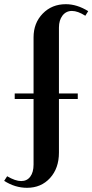

<svg xmlns="http://www.w3.org/2000/svg" viewBox="-100 -729 441 916"><path d="M28.8 167Q-28.3 167 -80.1 133.8L-65.9 111.8Q-26.9 134.8 1 134.8Q28.8 134.8 44.4 113.8Q60.1 92.8 60.1 56.2V-256.8H-29.8V-283.2H60.1V-550.8Q60.1 -619.1 103.8 -664.1Q147.5 -709 213.9 -709Q267.6 -709 320.8 -675.8L307.1 -653.8Q271 -676.8 243.2 -676.8Q215.3 -676.8 198.2 -654.8Q181.2 -632.8 181.2 -597.2V-283.2H271V-256.8H181.2V-1Q181.2 73.7 138.7 120.4Q96.2 167 28.8 167Z"/></svg>

Font: Moniqa Black Heading
Style: Regular
Weight: 900
Designer: Rajesh Rajput
Foundry: Rajesh Rajput
Version: Version 1.000